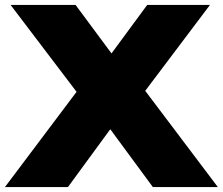

<svg xmlns="http://www.w3.org/2000/svg" viewBox="-54 -760 905 780"><path d="M-34 0 257 -387 -11 -740H253L399 -543L544 -740H799L536 -391L831 0H567L394 -235L222 0Z"/></svg>

Font: Encode Sans Expanded Expanded Black
Style: Regular
Weight: 900
Width: 7
Designer: Multiple Designers
Foundry: Impallari Type
Version: Version 3.000; ttfautohint (v1.8.3) -l 8 -r 50 -G 200 -x 14 